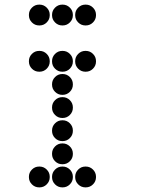

<svg xmlns="http://www.w3.org/2000/svg" viewBox="-20 -815 640 830"><path d="M149 -795Q131 -795 118 -782Q105 -769 105 -751V-749Q105 -731 118 -718Q131 -705 149 -705H151Q169 -705 182 -718Q195 -731 195 -749V-751Q195 -769 182 -782Q169 -795 151 -795ZM249 -795Q231 -795 218 -782Q205 -769 205 -751V-749Q205 -731 218 -718Q231 -705 249 -705H251Q269 -705 282 -718Q295 -731 295 -749V-751Q295 -769 282 -782Q269 -795 251 -795ZM349 -795Q331 -795 318 -782Q305 -769 305 -751V-749Q305 -731 318 -718Q331 -705 349 -705H351Q369 -705 382 -718Q395 -731 395 -749V-751Q395 -769 382 -782Q369 -795 351 -795ZM149 -595Q131 -595 118 -582Q105 -569 105 -551V-549Q105 -531 118 -518Q131 -505 149 -505H151Q169 -505 182 -518Q195 -531 195 -549V-551Q195 -569 182 -582Q169 -595 151 -595ZM249 -595Q231 -595 218 -582Q205 -569 205 -551V-549Q205 -531 218 -518Q231 -505 249 -505H251Q269 -505 282 -518Q295 -531 295 -549V-551Q295 -569 282 -582Q269 -595 251 -595ZM349 -595Q331 -595 318 -582Q305 -569 305 -551V-549Q305 -531 318 -518Q331 -505 349 -505H351Q369 -505 382 -518Q395 -531 395 -549V-551Q395 -569 382 -582Q369 -595 351 -595ZM249 -495Q231 -495 218 -482Q205 -469 205 -451V-449Q205 -431 218 -418Q231 -405 249 -405H251Q269 -405 282 -418Q295 -431 295 -449V-451Q295 -469 282 -482Q269 -495 251 -495ZM249 -395Q231 -395 218 -382Q205 -369 205 -351V-349Q205 -331 218 -318Q231 -305 249 -305H251Q269 -305 282 -318Q295 -331 295 -349V-351Q295 -369 282 -382Q269 -395 251 -395ZM249 -295Q231 -295 218 -282Q205 -269 205 -251V-249Q205 -231 218 -218Q231 -205 249 -205H251Q269 -205 282 -218Q295 -231 295 -249V-251Q295 -269 282 -282Q269 -295 251 -295ZM249 -195Q231 -195 218 -182Q205 -169 205 -151V-149Q205 -131 218 -118Q231 -105 249 -105H251Q269 -105 282 -118Q295 -131 295 -149V-151Q295 -169 282 -182Q269 -195 251 -195ZM149 -95Q131 -95 118 -82Q105 -69 105 -51V-49Q105 -31 118 -18Q131 -5 149 -5H151Q169 -5 182 -18Q195 -31 195 -49V-51Q195 -69 182 -82Q169 -95 151 -95ZM249 -95Q231 -95 218 -82Q205 -69 205 -51V-49Q205 -31 218 -18Q231 -5 249 -5H251Q269 -5 282 -18Q295 -31 295 -49V-51Q295 -69 282 -82Q269 -95 251 -95ZM349 -95Q331 -95 318 -82Q305 -69 305 -51V-49Q305 -31 318 -18Q331 -5 349 -5H351Q369 -5 382 -18Q395 -31 395 -49V-51Q395 -69 382 -82Q369 -95 351 -95Z"/></svg>

Font: Doto Rounded Black
Style: Regular
Weight: 900
Monospace: yes
Version: Version 1.000